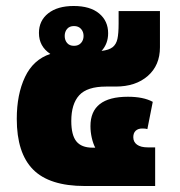

<svg xmlns="http://www.w3.org/2000/svg" viewBox="-20 -621 600 641"><path d="M218 -217Q218 -170 235 -149Q252 -128 289 -128H298Q291 -141 286.5 -160.5Q282 -180 282 -200Q282 -298 407 -298Q459 -298 490 -281L472 -190Q467 -192 455 -192Q441 -192 433 -184.5Q425 -177 425 -163Q425 -147 437.5 -138Q450 -129 473 -129H498V0H263Q145 0 90.5 -55Q36 -110 36 -224Q36 -306 63.5 -364Q91 -422 148 -441Q110 -466 110 -511Q110 -552 141 -576.5Q172 -601 226 -601Q281 -601 311 -576Q341 -551 341 -510Q341 -475 319 -451Q344 -454 356 -463.5Q368 -473 372 -491Q376 -509 376 -543V-584H514V-463Q514 -403 473.5 -367.5Q433 -332 366 -332H334Q271 -332 244.5 -303Q218 -274 218 -217ZM227 -468Q242 -468 250.5 -477.5Q259 -487 259 -501Q259 -515 250.5 -524.5Q242 -534 227 -534Q212 -534 204 -524.5Q196 -515 196 -501Q196 -487 204 -477.5Q212 -468 227 -468Z"/></svg>

Font: Noto Sans Thai Black
Style: Regular
Weight: 900
Designer: Monotype Design Team
Foundry: Monotype Imaging Inc.
Version: Version 1.000